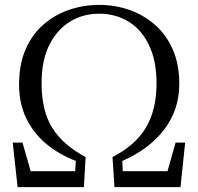

<svg xmlns="http://www.w3.org/2000/svg" viewBox="-20 -765 810 785"><path d="M52 0 32 -182H72L112 -42L81 -65H305L286 -42L290 -107Q222 -133 170 -176Q118 -219 88 -280Q58 -341 58 -419Q58 -502 84.5 -563Q111 -624 157.5 -664.5Q204 -705 263 -725Q322 -745 385 -745Q449 -745 507.5 -725Q566 -705 612.5 -664.5Q659 -624 686 -563.5Q713 -503 713 -423Q713 -316 651.5 -235.5Q590 -155 480 -107L483 -42L466 -65H687L658 -41L698 -182H737L718 0H448L440 -123Q534 -171 577 -244Q620 -317 620 -424Q620 -517 589 -581Q558 -645 505 -677Q452 -709 385 -709Q320 -709 267 -677Q214 -645 182 -582Q150 -519 150 -424Q150 -311 194.5 -241Q239 -171 330 -123L323 0Z"/></svg>

Font: Noto Serif SC
Style: Regular
Weight: 400
Designer: Ryoko NISHIZUKA 西塚涼子 (kana & ideographs); Frank Grießhammer (Latin, Greek & Cyrillic); Wenlong ZHANG 张文龙 (bopomofo); San
Foundry: Adobe
Version: Version 2.002-H1;hotconv 1.1.0;makeotfexe 2.6.0